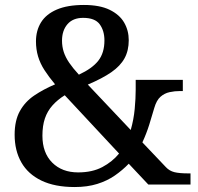

<svg xmlns="http://www.w3.org/2000/svg" viewBox="-20 -744 798 774"><path d="M281 10Q201 10 147 -16Q93 -42 66 -89.5Q39 -137 39 -201Q39 -258 60 -296Q81 -334 118 -359Q155 -384 202 -404Q177 -434 159.5 -461Q142 -488 133.5 -516.5Q125 -545 125 -577Q125 -621 145.5 -654Q166 -687 209 -705.5Q252 -724 318 -724Q382 -724 422 -704.5Q462 -685 480.5 -653Q499 -621 499 -582Q499 -540 482 -509Q465 -478 429 -453Q393 -428 334 -403L507 -220Q519 -262 523 -304.5Q527 -347 527 -382V-422H717V-377H706Q684 -377 663.5 -372.5Q643 -368 627 -354Q611 -340 602 -309Q593 -278 582 -242.5Q571 -207 554 -170L649 -70Q663 -55 683 -50Q703 -45 739 -45H748V0H578L499 -84Q474 -58 443 -36.5Q412 -15 372 -2.5Q332 10 281 10ZM295 -49Q352 -49 392.5 -70.5Q433 -92 460 -125L241 -360Q212 -342 191.5 -319Q171 -296 161 -266.5Q151 -237 151 -197Q151 -128 190.5 -88.5Q230 -49 295 -49ZM298 -443Q352 -468 376.5 -499.5Q401 -531 401 -581Q401 -620 382 -646Q363 -672 315 -672Q274 -672 252 -646.5Q230 -621 230 -580Q230 -556 237 -534.5Q244 -513 259 -491Q274 -469 298 -443Z"/></svg>

Font: Noto Serif Thai Medium
Style: Regular
Weight: 500
Version: Version 2.001